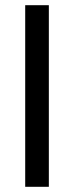

<svg xmlns="http://www.w3.org/2000/svg" viewBox="-20 -719 285 739"><path d="M77 0V-699H168V0Z"/></svg>

Font: Bricolage Grotesque 18pt
Style: Regular
Weight: 400
Version: Version 1.001;gftools[0.9.33.dev8+g029e19f]